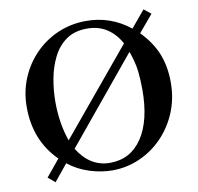

<svg xmlns="http://www.w3.org/2000/svg" viewBox="-74 -694 817 792"><g transform="rotate(-10 335.0 -298.5)"><path d="M635.7 -302.7Q635.7 -234.9 611.8 -177.2Q587.9 -119.6 546.1 -76.7Q504.4 -33.7 450.2 -10Q396 13.7 336.4 13.7Q290 13.7 241.2 -1.7Q192.4 -17.1 152.8 -48.3L96.2 21L66.9 -3.4L124.5 -73.2Q32.7 -164.1 32.7 -304.2Q32.7 -369.1 56.2 -425Q79.6 -481 121.1 -523.2Q162.6 -565.4 217.5 -588.9Q272.5 -612.3 335.4 -612.3Q438 -612.3 518.6 -547.9L577.1 -618.2L606.4 -594.7L546.4 -523.4Q592.8 -476.1 614.3 -422.6Q635.7 -369.1 635.7 -302.7ZM473.6 -494.1Q450.7 -535.6 416 -558.1Q381.3 -580.6 333.5 -580.6Q280.8 -580.6 245.8 -555.7Q210.9 -530.8 190.7 -490Q170.4 -449.2 161.6 -400.9Q152.8 -352.5 152.8 -305.2Q152.8 -260.3 159.4 -218.8Q166 -177.2 179.2 -139.6ZM515.1 -293Q515.1 -334 511 -370.8Q506.8 -407.7 489.7 -455.6L197.3 -101.1Q248.5 -18.6 332 -18.6Q418 -18.6 466.6 -91.1Q515.1 -163.6 515.1 -293Z"/></g></svg>

Font: Scheherazade New Medium
Style: Regular
Weight: 500
Designer: SIL International
Foundry: SIL International
Version: Version 4.000